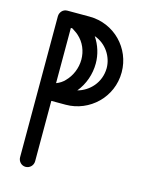

<svg xmlns="http://www.w3.org/2000/svg" viewBox="-115 -825 689 900"><g transform="rotate(15 229.5 -375.0)"><path d="M419 -540V-541C419 -656 327 -754 205 -754H98C76 -754 62 -735 62 -717V-33C62 -13 78 4 98 4C119 4 135 -13 135 -33V-326H205C320 -326 419 -419 419 -540ZM176 -439C165 -427 151 -418 135 -412V-680H142C154 -672 167 -664 173 -658C205 -630 221 -590 221 -549C221 -508 204 -467 176 -439ZM240 -405C273 -445 291 -497 291 -549C291 -592 278 -635 253 -672C311 -652 346 -596 346 -541C345 -470 296 -420 240 -405Z"/></g></svg>

Font: LS
Style: RegularAlt
Weight: 500
Designer: BSozoo
Foundry: BSozoo
Version: Version 001.000